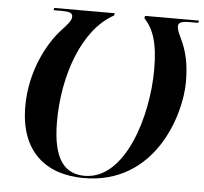

<svg xmlns="http://www.w3.org/2000/svg" viewBox="-52 -768 886 834"><g transform="rotate(5 391.0 -351.5)"><path d="M343 11C652 11 749 -296 749 -443C749 -523 736 -577 711 -629C698 -656 693 -669 693 -682C693 -698 709 -704 742 -704H780L782 -714H547L545 -704C584 -662 607 -605 607 -485C607 -280 522 1 346 1C263 1 206 -53 206 -224C206 -423 277 -630 413 -704L415 -714H151L149 -704H184C219 -704 232 -699 232 -683C232 -667 220 -652 189 -619C130 -555 63 -429 63 -278C63 -79 179 11 343 11Z"/></g></svg>

Font: Noto Serif Display SemiBold
Style: Italic
Weight: 600
Italic angle: -12°
Designer: Monotype Design Team
Foundry: Monotype Imaging Inc.
Version: Version 2.009